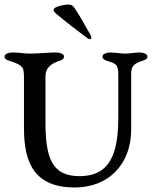

<svg xmlns="http://www.w3.org/2000/svg" viewBox="-20 -823 672 849"><path d="M378 -650C382 -650 384 -653 384 -656C384 -660 382 -666 379 -671C355 -711 335 -751 308 -790C301 -800 292 -803 281 -803C267 -803 217 -794 217 -780C217 -773 221 -769 230 -761C270 -727 320 -689 360 -659C369 -652 375 -650 378 -650ZM560 -492C560 -531 569 -541 615 -556C624 -559 632 -564 632 -573C632 -585 612 -591 597 -591C582 -591 548 -586 533 -586C518 -586 483 -591 468 -591C453 -591 433 -585 433 -573C433 -564 441 -558 450 -555C492 -541 503 -542 503 -490V-304C503 -148 469 -44 332 -44C210 -44 181 -124 181 -284V-484C181 -524 205 -542 248 -556C257 -559 263 -564 263 -573C263 -585 243 -591 228 -591C194 -591 149 -586 114 -586C78 -586 74 -591 35 -591C20 -591 0 -585 0 -573C0 -564 7 -559 16 -556C79 -535 86 -530 86 -482V-256C86 -103 132 6 311 6C458 6 560 -95 560 -250Z"/></svg>

Font: EB Garamond SC 08
Style: Regular
Weight: 400
Version: Version 0.016